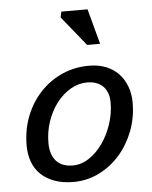

<svg xmlns="http://www.w3.org/2000/svg" viewBox="-50 -704 600 756"><g transform="rotate(-5 250.0 -326.0)"><path d="M38.6 0ZM38.6 -148.4Q38.6 -211.4 59.8 -264.9Q81.1 -318.4 117.9 -357.4Q154.8 -396.5 204.1 -418.5Q253.4 -440.4 310.1 -440.4Q348.6 -440.4 378.4 -428.2Q408.2 -416 428.2 -394.3Q448.2 -372.6 458.7 -343.5Q469.2 -314.5 469.2 -280.8Q469.2 -221.7 449 -168.9Q428.7 -116.2 393.8 -76.4Q358.9 -36.6 311.8 -13.2Q264.6 10.3 210.4 10.3Q168 10.3 135.7 -1.5Q103.5 -13.2 81.8 -33.9Q60.1 -54.7 49.3 -84Q38.6 -113.3 38.6 -148.4ZM125 -151.4Q125 -105 147.7 -79.8Q170.4 -54.7 213.4 -54.7Q247.1 -54.7 277.6 -75Q308.1 -95.2 331.5 -128.4Q355 -161.6 368.9 -203.6Q382.8 -245.6 382.8 -289.1Q382.8 -311.5 376.2 -327.9Q369.6 -344.2 358.2 -354.7Q346.7 -365.2 331.1 -370.4Q315.4 -375.5 297.9 -375.5Q263.2 -375.5 231.7 -357.2Q200.2 -338.9 176.5 -307.9Q152.8 -276.9 138.9 -236.3Q125 -195.8 125 -151.4ZM361.8 -522.5H310.5L215.8 -639.6L220.7 -662.1H324.2Z"/></g></svg>

Font: PT Astra Sans
Style: Italic
Weight: 400
Italic angle: -16°
Designer: A.Korolkova, I. Chaeva
Foundry: ParaType Ltd
Version: Version 1.001; ttfautohint (v1.6)